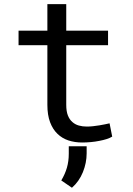

<svg xmlns="http://www.w3.org/2000/svg" viewBox="-20 -676 640 924"><path d="M298.8 -656.2H208V-528.3H69.3V-458.5H208V-171.4Q208 -122.6 220.9 -88.1Q233.9 -53.7 256.3 -32.2Q278.8 -10.3 309.3 -0.2Q339.8 9.8 375 9.8Q396 9.8 417.2 7.8Q438.5 5.9 457.5 2Q476.6 -1.5 492.7 -6.6Q508.8 -11.7 520 -18.6L507.3 -82.5Q499 -80.6 486.1 -77.9Q473.1 -75.2 458.5 -72.8Q443.4 -70.3 427.7 -68.6Q412.1 -66.9 397.5 -66.9Q377.4 -66.9 359.6 -71.8Q341.8 -76.7 328.1 -88.9Q314.5 -100.6 306.6 -120.6Q298.8 -140.6 298.8 -171.4V-458.5H500V-528.3H298.8ZM397 62V27.8H311V63.5Q311 100.1 302 131.1Q293 162.1 274.9 192.4L326.2 227.5Q360.8 197.3 378.9 152.6Q397 107.9 397 62Z"/></svg>

Font: RobotoMono Nerd Font
Style: Regular
Weight: 400
Monospace: yes
Designer: Google
Version: Version 3.000;Nerd Fonts 3.2.1